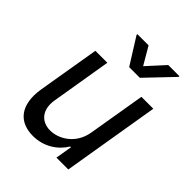

<svg xmlns="http://www.w3.org/2000/svg" viewBox="-216 -887 1016 1016"><g transform="rotate(45 292.5 -379.0)"><path d="M411.2 -223.7C394.5 -123.9 311.8 -77.8 250 -77.8C181.5 -77.8 141 -127.8 153.8 -206.3L210.2 -545.5H120.7L62.5 -198.9C40.1 -60.7 102.3 7.1 205.3 7.1C287.6 7.1 350.5 -36.9 384.6 -93H390.3L374.6 0H463.4L554.3 -545.5H465.2ZM215.2 -759.2 308.2 -610.8H388.1L529.8 -759.2L530.5 -764.9H446.7L356.9 -666.5L299.4 -764.9H215.9Z"/></g></svg>

Font: Margiela Sans Text
Style: Italic
Weight: 400
Italic angle: -9.39999°
Designer: Stefan Endress, Andreas Faust
Version: Version 1.100;FEAKit 1.0